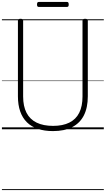

<svg xmlns="http://www.w3.org/2000/svg" viewBox="-20 -1341 1097 1992"><path d="M530 19Q441 19 373 -4Q305 -27 259 -72.5Q213 -118 189.5 -185.5Q166 -253 166 -342V-1127Q166 -1137 172.5 -1141.5Q179 -1146 193 -1146Q208 -1146 214 -1141.5Q220 -1137 220 -1127V-340Q220 -239 255 -171Q290 -103 359.5 -69Q429 -35 531 -35Q631 -35 699.5 -69Q768 -103 802 -171Q836 -239 836 -340V-1127Q836 -1137 842.5 -1141.5Q849 -1146 863 -1146Q891 -1146 891 -1127V-342Q891 -224 850 -143.5Q809 -63 728.5 -22Q648 19 530 19ZM383 -1269Q372 -1269 368 -1275.5Q364 -1282 364 -1294Q364 -1307 368 -1314Q372 -1321 383 -1321H674Q685 -1321 689 -1314Q693 -1307 693 -1294Q693 -1282 689 -1275.5Q685 -1269 674 -1269ZM0 621H1057V631H0ZM0 -20H1057V0H0ZM0 -505H1057V-500H0ZM0 -1141H1057V-1131H0Z"/></svg>

Font: Playwrite BR Guides
Style: Regular
Weight: 400
Designer: Veronika Burian, José Scaglione
Foundry: TypeTogether
Version: Version 1.003